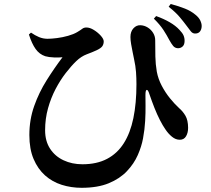

<svg xmlns="http://www.w3.org/2000/svg" viewBox="-20 -864 1040 947"><path d="M815 -666.8Q803.2 -689.7 786.4 -715.7Q769.6 -741.7 738.9 -772L750.1 -784.8Q787.3 -771.4 816.8 -754.4Q846.3 -737.3 865.2 -716.7Q880.3 -701.3 885.6 -688.4Q890.9 -675.4 890.4 -661.2Q890.1 -643.1 880.4 -634.5Q870.6 -625.8 856.8 -626.1Q842.6 -627.1 834.1 -637.4Q825.6 -647.7 815 -666.8ZM899.5 -738Q886.4 -755.8 866.2 -779.9Q846.1 -803.9 811.9 -830.6L821.8 -844.2Q862.6 -833.5 892.2 -821.6Q921.8 -809.8 943.6 -791.6Q961.1 -777.7 968.2 -762.2Q975.2 -746.7 974.7 -734.6Q974.4 -719.3 966.4 -708.8Q958.3 -698.3 941.7 -698.6Q929.5 -698.8 920.8 -710Q912.1 -721.2 899.5 -738ZM122.6 -693.8 132.9 -703.1Q152.3 -689.6 172.4 -681.1Q192.6 -672.7 214.6 -672.7Q233.9 -672.7 261.2 -676.2Q288.6 -679.7 315.6 -687.3Q342.6 -694.9 360.6 -705.5Q377.9 -715.8 385.9 -722.1Q393.9 -728.4 406.3 -728.4Q423.4 -728.4 443.1 -716.1Q462.9 -703.8 477.3 -687.7Q491.6 -671.6 491.6 -659.8Q491.6 -646.5 485 -636.5Q478.3 -626.5 457.1 -616.4Q435.7 -606.5 408.1 -596.3Q380.5 -586 356 -562.4Q331.1 -538.5 304.2 -503.7Q277.3 -468.9 254.3 -425.3Q231.4 -381.7 216.9 -330.1Q202.5 -278.6 202.5 -221.5Q202.5 -168 227.1 -130.4Q251.7 -92.9 293.5 -73.4Q335.2 -53.8 386.5 -53.8Q457.4 -53.8 507.8 -80.3Q558.3 -106.7 590.4 -157.2Q622.6 -207.7 637.8 -281.2Q653 -354.8 653 -448.9Q653 -478.2 650.9 -508.2Q648.8 -538.2 641.2 -572.5Q638.5 -586.2 634.4 -606Q630.3 -625.8 626.8 -646.1Q623.4 -666.4 623.4 -681.6Q623.4 -708.3 638.1 -724.3Q652.8 -740.3 672.4 -739.6Q691.8 -738.9 708.5 -728.5Q725.2 -718.2 735.4 -701.5Q745.5 -684.9 745.5 -665.6Q745.5 -623.5 746.3 -585.2Q747.1 -547 753.4 -510.4Q760.3 -474 777.9 -440.8Q795.4 -407.6 818.1 -379.5Q840.9 -351.5 863.4 -330.7Q881.8 -315 894.7 -293.1Q907.5 -271.1 907.8 -233.7Q907.8 -208.9 897.6 -191.8Q887.4 -174.7 866.7 -174.7Q846.3 -174.7 828.1 -189.7Q809.9 -204.6 795.7 -226.1Q782.8 -244.4 768.8 -271.8Q754.8 -299.2 741.7 -332.1Q728.7 -365.1 717.3 -398.6Q710.3 -421.5 703.8 -420.7Q697.4 -419.8 697.4 -394.9Q697.4 -375.9 697.8 -342.5Q698.3 -309.1 696 -267.5Q693.8 -226 685.4 -181Q678.2 -141.6 659.5 -99Q640.8 -56.4 605.9 -19.6Q571.1 17.2 516.4 39.8Q461.7 62.3 382.6 62.3Q331 62.3 284.4 47.6Q237.9 32.9 202.2 1.2Q166.6 -30.6 145.7 -79.8Q124.8 -129 124.8 -198Q124.8 -273.9 148.6 -341Q172.3 -408.2 210.2 -468.3Q248.1 -528.5 288.3 -581.6Q272 -579.8 246.3 -580.7Q220.7 -581.6 203.2 -586.7Q174.4 -596.2 155.8 -622.2Q137.1 -648.2 122.6 -693.8Z"/></svg>

Font: Noto Serif HK
Style: Regular
Weight: 200
Designer: Ryoko NISHIZUKA 西塚涼子 (kana & ideographs); Frank Grießhammer (Latin, Greek & Cyrillic); Wenlong ZHANG 张文龙 (bopomofo); San
Foundry: Adobe
Version: Version 2.001;hotconv 1.1.0;makeotfexe 2.6.0